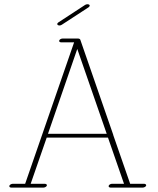

<svg xmlns="http://www.w3.org/2000/svg" viewBox="-20 -854 725 883"><path d="M253.4 -736.8C256.8 -736.8 260.7 -737.8 264.2 -740.2L387.2 -820.3C390.6 -822.8 392.6 -825.7 392.6 -828.1C392.6 -832.5 387.2 -834.5 382.3 -834.5C378.9 -834.5 374.5 -833.5 371.6 -831.5L248.5 -751C245.1 -748.5 243.2 -746.1 243.2 -743.7C243.2 -739.3 248.5 -736.8 253.4 -736.8ZM335.4 -628.9 470.7 -238.8H200.7ZM652.3 -2C652.3 -5.9 647.9 -8.8 642.1 -8.8H578.6L501 -232.4C501 -233.4 501 -233.9 500.5 -234.9L349.1 -671.9C348.1 -674.3 345.7 -675.8 342.3 -676.3C341.3 -676.3 340.3 -676.8 339.4 -676.8H268.1C261.2 -676.8 254.4 -672.9 252.4 -668C250.5 -663.1 254.9 -659.2 261.7 -659.2H320.8L95.7 -8.8H39.1C32.2 -8.8 22.9 -4.4 22.9 2.4C22.9 6.3 26.9 8.8 32.7 8.8H179.2C186 8.8 193.4 4.9 195.3 0C197.3 -4.9 192.4 -8.8 185.5 -8.8H121.1L194.8 -221.2H476.6L550.3 -8.8H495.6C488.8 -8.8 481.9 -4.9 480 0C478 4.9 482.4 8.8 489.3 8.8H635.7C642.6 8.8 652.3 4.4 652.3 -2Z"/></svg>

Font: WireWyrm
Style: Light
Weight: 200
Version: Version 001.000